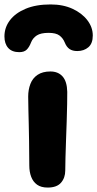

<svg xmlns="http://www.w3.org/2000/svg" viewBox="-62 -835 438 865"><path d="M153 10Q123 10 105 -3Q87 -16 78.5 -38.5Q70 -61 70 -89Q70 -154 69 -198.5Q68 -243 67.5 -276Q67 -309 66 -338Q65 -367 65 -400Q65 -431 75 -457Q85 -483 107.5 -498Q130 -513 165 -513Q200 -513 220 -490.5Q240 -468 241 -421Q241 -401 240.5 -366Q240 -331 238.5 -288.5Q237 -246 235.5 -203.5Q234 -161 233 -125Q232 -89 232 -67Q232 -34 213 -12Q194 10 153 10ZM166 -815Q222 -815 264.5 -795.5Q307 -776 331.5 -744Q356 -712 356 -675Q356 -639 336 -622Q316 -605 286 -605Q265 -605 251.5 -614Q238 -623 230 -643Q222 -663 206 -675Q190 -687 157 -687Q122 -687 104 -675.5Q86 -664 78 -644Q70 -623 58.5 -611.5Q47 -600 25 -600Q-8 -600 -25 -619Q-42 -638 -42 -671Q-42 -711 -17.5 -743.5Q7 -776 53.5 -795.5Q100 -815 166 -815Z"/></svg>

Font: Shantell Sans
Style: Bold
Weight: 700
Designer: Stephen Nixon, Anya Danilova, Shantell Martin
Foundry: Arrow Type
Version: Version 1.011;[c5ecc13dd]